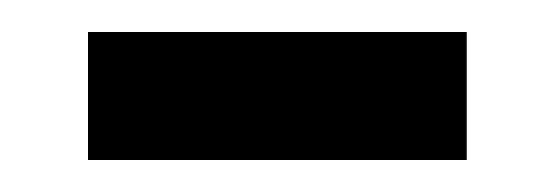

<svg xmlns="http://www.w3.org/2000/svg" viewBox="-20 -310 347 120"><path d="M35 -210V-290H271.7V-210Z"/></svg>

Font: Funnel Sans
Style: Regular
Weight: 400
Designer: NORD ID, Kristian Moeller
Foundry: Dicotype
Version: Version 1.000